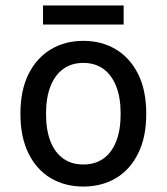

<svg xmlns="http://www.w3.org/2000/svg" viewBox="-20 -675 612 705"><path d="M55 -257Q55 -344 85 -403.5Q115 -463 167 -494Q219 -525 286 -525Q353 -525 405 -494Q457 -463 487 -403.5Q517 -344 517 -257Q517 -171 487 -111Q457 -51 405 -20.5Q353 10 286 10Q219 10 167 -20.5Q115 -51 85 -111Q55 -171 55 -257ZM149 -257Q149 -197 165.5 -155.5Q182 -114 212.5 -92.5Q243 -71 286 -71Q329 -71 359.5 -92.5Q390 -114 406.5 -155.5Q423 -197 423 -257Q423 -317 406.5 -358.5Q390 -400 359.5 -422Q329 -444 286 -444Q243 -444 212.5 -422Q182 -400 165.5 -358.5Q149 -317 149 -257ZM138 -585V-655H434V-585Z"/></svg>

Font: Radio Canada
Style: Regular
Weight: 400
Designer: Charles Daoud, Etienne Aubert Bonn, Alexandre Saumier Demers, Jacques Le Bailly
Foundry: Radio-Canada
Version: Version 2.104;gftools[0.9.28.dev5+ged2979d]